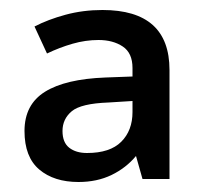

<svg xmlns="http://www.w3.org/2000/svg" viewBox="-20 -742 406 384"><path d="M185 -722Q319 -722 319 -602V-384H265L252 -430Q232 -406 203 -392Q174 -378 137 -378Q88 -378 58.5 -403Q29 -428 29 -480Q29 -533 70 -558.5Q111 -584 191 -587L245 -589V-606Q245 -636 225.5 -649Q206 -662 177 -662Q151 -662 125 -654.5Q99 -647 74 -635L49 -689Q76 -703 111 -712.5Q146 -722 185 -722ZM197 -537Q142 -535 123.5 -519.5Q105 -504 105 -480Q105 -457 118.5 -446.5Q132 -436 154 -436Q200 -436 222.5 -458.5Q245 -481 245 -518V-540Z"/></svg>

Font: Noto Sans Sora Sompeng Medium
Style: Regular
Weight: 500
Designer: Monotype Design Team. David Williams.
Foundry: Monotype Imaging Inc.
Version: Version 2.101; ttfautohint (v1.8.4.7-5d5b)